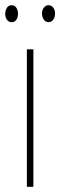

<svg xmlns="http://www.w3.org/2000/svg" viewBox="-32 -809 231 736"><path d="M96 -93H71V-620H96ZM-12 -756Q-12 -769 -5.5 -779Q1 -789 13 -789Q24 -789 30.5 -779.5Q37 -770 37 -756Q37 -742 30.5 -733Q24 -724 13 -724Q1 -724 -5.5 -733.5Q-12 -743 -12 -756ZM129 -757Q129 -770 136 -779.5Q143 -789 154 -789Q165 -789 172 -780Q179 -771 179 -757Q179 -743 172 -733.5Q165 -724 154 -724Q143 -724 136 -734Q129 -744 129 -757Z"/></svg>

Font: Noto Sans Kannada UI ExtraCondensed Thin
Style: Regular
Weight: 100
Width: 2
Designer: Jelle Bosma - Monotype Design Team
Foundry: Monotype Imaging Inc.
Version: Version 2.005; ttfautohint (v1.8.4.7-5d5b)